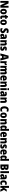

<svg xmlns="http://www.w3.org/2000/svg" viewBox="7920 -8736 826 16706"><g transform="rotate(90 8333.0 -383.0)"><path d="M645 0V-714H482V-436C482 -391 485 -327 489 -263H485L278 -714H64V0H226V-281C226 -325 223 -393 218 -462H222L431 0Z M1225 -278C1225 -460 1128 -563 986 -563C821 -563 744 -444 744 -278C744 -120 826 10 984 10C1155 10 1225 -123 1225 -278ZM917 -277C917 -378 938 -426 985 -426C1035 -426 1052 -377 1052 -278C1052 -178 1035 -127 985 -127C937 -127 917 -179 917 -277Z M1548 -133C1519 -133 1504 -151 1504 -187V-417H1618V-553H1504V-664H1390L1348 -548L1274 -501V-417H1333V-182C1333 -46 1386 10 1494 10C1548 10 1587 -2 1625 -21V-152C1597 -141 1572 -133 1548 -133Z M2163 -278C2163 -460 2066 -563 1924 -563C1759 -563 1682 -444 1682 -278C1682 -120 1764 10 1922 10C2093 10 2163 -123 2163 -278ZM1855 -277C1855 -378 1876 -426 1923 -426C1973 -426 1990 -377 1990 -278C1990 -178 1973 -127 1923 -127C1875 -127 1855 -179 1855 -277Z M2864 -217C2864 -317 2813 -372 2722 -423C2633 -472 2615 -487 2615 -524C2615 -550 2632 -570 2673 -570C2713 -570 2761 -554 2814 -524L2864 -673C2803 -705 2739 -724 2670 -724C2523 -724 2437 -645 2437 -515C2437 -398 2494 -350 2585 -298C2667 -251 2685 -233 2685 -200C2685 -169 2663 -147 2617 -147C2563 -147 2495 -169 2433 -207V-35C2496 -2 2550 10 2623 10C2777 10 2864 -89 2864 -217Z M3178 -563C3095 -563 3024 -545 2967 -513L3013 -391C3063 -418 3107 -432 3142 -432C3180 -432 3200 -410 3200 -364V-352L3122 -349C2990 -343 2919 -287 2919 -169C2919 -70 2966 10 3061 10C3137 10 3176 -16 3215 -73H3219L3249 0H3370V-363C3370 -496 3297 -563 3178 -563ZM3166 -245 3200 -247V-200C3200 -153 3171 -121 3135 -121C3107 -121 3091 -139 3091 -177C3091 -220 3114 -243 3166 -245Z M3777 -563C3713 -563 3668 -536 3640 -484H3631L3611 -553H3479V0H3650V-250C3650 -370 3664 -417 3717 -417C3760 -417 3771 -379 3771 -306V0H3942V-360C3942 -493 3879 -563 3777 -563Z M4399 -170C4399 -259 4353 -305 4277 -343C4200 -384 4189 -390 4189 -409C4189 -426 4202 -434 4227 -434C4263 -434 4309 -416 4348 -393L4392 -516C4334 -547 4281 -563 4220 -563C4098 -563 4025 -505 4025 -400C4025 -318 4063 -265 4138 -230C4220 -192 4232 -180 4232 -160C4232 -138 4216 -129 4182 -129C4134 -129 4075 -148 4026 -174V-21C4081 2 4135 10 4196 10C4330 10 4399 -55 4399 -170Z M5057 0H5248L5054 -715H4820L4628 0H4820L4850 -138H5028ZM4968 -434 4997 -287H4880L4910 -436C4921 -487 4933 -551 4939 -592C4945 -549 4958 -483 4968 -434Z M5593 -563C5536 -563 5489 -513 5466 -465H5458L5433 -553H5304V0H5474V-276C5474 -357 5514 -387 5574 -387C5599 -387 5615 -385 5628 -381L5642 -557C5625 -561 5609 -563 5593 -563Z M6288 -563C6226 -563 6181 -536 6153 -489H6143C6121 -533 6080 -563 6010 -563C5941 -563 5890 -534 5867 -485H5859L5838 -553H5706V0H5877V-246C5877 -364 5892 -417 5943 -417C5977 -417 5992 -381 5992 -305V0H6163V-262C6163 -367 6178 -417 6228 -417C6262 -417 6279 -382 6279 -305V0H6450V-360C6450 -499 6395 -563 6288 -563Z M6770 -562C6622 -562 6538 -463 6538 -274C6538 -86 6624 10 6786 10C6859 10 6914 -2 6964 -30V-164C6910 -133 6866 -121 6809 -121C6741 -121 6708 -156 6707 -225H6994V-310C6994 -474 6910 -562 6770 -562ZM6775 -436C6813 -436 6837 -405 6837 -341H6708C6710 -410 6737 -436 6775 -436Z M7379 -563C7315 -563 7270 -536 7242 -484H7233L7213 -553H7081V0H7252V-250C7252 -370 7266 -417 7319 -417C7362 -417 7373 -379 7373 -306V0H7544V-360C7544 -493 7481 -563 7379 -563Z M7738 -776C7680 -776 7648 -751 7648 -691C7648 -632 7682 -607 7738 -607C7795 -607 7829 -632 7829 -691C7829 -751 7797 -776 7738 -776ZM7824 -553H7653V0H7824Z M8167 -563C8084 -563 8013 -545 7956 -513L8002 -391C8052 -418 8096 -432 8131 -432C8169 -432 8189 -410 8189 -364V-352L8111 -349C7979 -343 7908 -287 7908 -169C7908 -70 7955 10 8050 10C8126 10 8165 -16 8204 -73H8208L8238 0H8359V-363C8359 -496 8286 -563 8167 -563ZM8155 -245 8189 -247V-200C8189 -153 8160 -121 8124 -121C8096 -121 8080 -139 8080 -177C8080 -220 8103 -243 8155 -245Z M8766 -563C8702 -563 8657 -536 8629 -484H8620L8600 -553H8468V0H8639V-250C8639 -370 8653 -417 8706 -417C8749 -417 8760 -379 8760 -306V0H8931V-360C8931 -493 8868 -563 8766 -563Z M9528 -574C9576 -574 9617 -557 9659 -530L9709 -674C9647 -708 9582 -724 9518 -724C9335 -724 9228 -574 9228 -355C9228 -125 9322 10 9511 10C9575 10 9631 -3 9682 -30V-185C9634 -160 9588 -140 9536 -140C9452 -140 9411 -212 9411 -354C9411 -491 9453 -574 9528 -574Z M10251 -278C10251 -460 10154 -563 10012 -563C9847 -563 9770 -444 9770 -278C9770 -120 9852 10 10010 10C10181 10 10251 -123 10251 -278ZM9943 -277C9943 -378 9964 -426 10011 -426C10061 -426 10078 -377 10078 -278C10078 -178 10061 -127 10011 -127C9963 -127 9943 -179 9943 -277Z M10640 -563C10576 -563 10531 -536 10503 -484H10494L10474 -553H10342V0H10513V-250C10513 -370 10527 -417 10580 -417C10623 -417 10634 -379 10634 -306V0H10805V-360C10805 -493 10742 -563 10640 -563Z M11067 10C11127 10 11159 -13 11192 -59H11200L11229 0H11363V-760H11192V-595C11192 -566 11195 -525 11198 -482H11193C11164 -536 11124 -563 11066 -563C10961 -563 10893 -458 10893 -277C10893 -97 10960 10 11067 10ZM11128 -130C11090 -130 11066 -177 11066 -278C11066 -373 11089 -420 11128 -420C11178 -420 11197 -378 11197 -290V-263C11196 -170 11177 -130 11128 -130Z M11685 -562C11537 -562 11453 -463 11453 -274C11453 -86 11539 10 11701 10C11774 10 11829 -2 11879 -30V-164C11825 -133 11781 -121 11724 -121C11656 -121 11623 -156 11622 -225H11909V-310C11909 -474 11825 -562 11685 -562ZM11690 -436C11728 -436 11752 -405 11752 -341H11623C11625 -410 11652 -436 11690 -436Z M12294 -563C12230 -563 12185 -536 12157 -484H12148L12128 -553H11996V0H12167V-250C12167 -370 12181 -417 12234 -417C12277 -417 12288 -379 12288 -306V0H12459V-360C12459 -493 12396 -563 12294 -563Z M12916 -170C12916 -259 12870 -305 12794 -343C12717 -384 12706 -390 12706 -409C12706 -426 12719 -434 12744 -434C12780 -434 12826 -416 12865 -393L12909 -516C12851 -547 12798 -563 12737 -563C12615 -563 12542 -505 12542 -400C12542 -318 12580 -265 12655 -230C12737 -192 12749 -180 12749 -160C12749 -138 12733 -129 12699 -129C12651 -129 12592 -148 12543 -174V-21C12598 2 12652 10 12713 10C12847 10 12916 -55 12916 -170Z M13211 -562C13063 -562 12979 -463 12979 -274C12979 -86 13065 10 13227 10C13300 10 13355 -2 13405 -30V-164C13351 -133 13307 -121 13250 -121C13182 -121 13149 -156 13148 -225H13435V-310C13435 -474 13351 -562 13211 -562ZM13216 -436C13254 -436 13278 -405 13278 -341H13149C13151 -410 13178 -436 13216 -436Z M13676 10C13736 10 13768 -13 13801 -59H13809L13838 0H13972V-760H13801V-595C13801 -566 13804 -525 13807 -482H13802C13773 -536 13733 -563 13675 -563C13570 -563 13502 -458 13502 -277C13502 -97 13569 10 13676 10ZM13737 -130C13699 -130 13675 -177 13675 -278C13675 -373 13698 -420 13737 -420C13787 -420 13806 -378 13806 -290V-263C13805 -170 13786 -130 13737 -130Z M14512 -714H14292V0H14535C14685 0 14777 -80 14777 -209C14777 -304 14735 -353 14666 -374V-379C14721 -395 14765 -453 14765 -536C14765 -656 14687 -714 14512 -714ZM14513 -437H14469V-574H14509C14560 -574 14585 -552 14585 -509C14585 -464 14561 -437 14513 -437ZM14469 -302H14518C14572 -302 14596 -271 14596 -224C14596 -172 14573 -143 14521 -143H14469Z M15047 0V-760H14876V0Z M15389 -563C15306 -563 15235 -545 15178 -513L15224 -391C15274 -418 15318 -432 15353 -432C15391 -432 15411 -410 15411 -364V-352L15333 -349C15201 -343 15130 -287 15130 -169C15130 -70 15177 10 15272 10C15348 10 15387 -16 15426 -73H15430L15460 0H15581V-363C15581 -496 15508 -563 15389 -563ZM15377 -245 15411 -247V-200C15411 -153 15382 -121 15346 -121C15318 -121 15302 -139 15302 -177C15302 -220 15325 -243 15377 -245Z M15908 10C15970 10 16019 -7 16061 -39V-181C16018 -150 15972 -132 15926 -132C15873 -132 15843 -178 15843 -274C15843 -370 15874 -421 15923 -421C15959 -421 15992 -410 16029 -388L16076 -521C16030 -548 15978 -563 15915 -563C15754 -563 15670 -447 15670 -274C15670 -78 15754 10 15908 10Z M16326 -459V-760H16155V0H16326V-158L16377 -200L16476 0H16666L16496 -318L16658 -553H16472L16368 -392C16354 -371 16335 -338 16321 -310H16318C16323 -357 16326 -410 16326 -459Z"/></g></svg>

Font: Noto Sans Armenian Condensed Black
Style: Regular
Weight: 900
Width: 3
Designer: Monotype Design Team
Foundry: Monotype Imaging Inc.
Version: Version 2.008